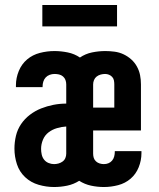

<svg xmlns="http://www.w3.org/2000/svg" viewBox="-20 -743 640 771"><path d="M197 8Q166 8 135 -1Q104 -10 81 -31.5Q58 -53 48 -83.5Q38 -114 38 -146Q38 -172 44 -197.5Q50 -223 64.5 -244.5Q79 -266 100 -282Q121 -298 145 -307.5Q169 -317 194.5 -322Q220 -327 246 -327V-404Q246 -413 243 -421.5Q240 -430 233 -436Q226 -442 217 -444Q208 -446 199 -446Q189 -446 179.5 -442.5Q170 -439 163.5 -432Q157 -425 154 -415.5Q151 -406 151 -396Q151 -395 151 -394.5Q151 -394 151 -393H44Q44 -395 44 -397Q44 -399 44 -401Q44 -430 55.5 -458Q67 -486 89 -504.5Q111 -523 140 -530.5Q169 -538 199 -538Q225 -538 252 -532.5Q279 -527 301 -512Q323 -527 349.5 -532.5Q376 -538 403 -538Q421 -538 440 -535.5Q459 -533 476 -525Q493 -517 507 -504.5Q521 -492 530 -475.5Q539 -459 542.5 -441Q546 -423 546 -404V-219H354V-126Q354 -117 356.5 -109Q359 -101 365.5 -95Q372 -89 380.5 -86.5Q389 -84 397 -84Q407 -84 415.5 -87.5Q424 -91 430 -98Q436 -105 438.5 -114.5Q441 -124 441 -133Q441 -134 441 -134.5Q441 -135 441 -136H548Q548 -134 548 -132Q548 -130 548 -128Q548 -99 537 -71.5Q526 -44 504.5 -25.5Q483 -7 454.5 0.5Q426 8 397 8Q371 8 345.5 2.5Q320 -3 298 -17Q276 -3 250 2.5Q224 8 197 8ZM439 -311V-404Q439 -412 437.5 -420Q436 -428 430.5 -434Q425 -440 417.5 -443Q410 -446 402 -446Q393 -446 384 -443.5Q375 -441 368 -435.5Q361 -430 357.5 -421.5Q354 -413 354 -404V-311ZM197 -84Q206 -84 215 -86.5Q224 -89 231.5 -94.5Q239 -100 242.5 -108.5Q246 -117 246 -126V-235Q228 -234 209 -228.5Q190 -223 175 -211.5Q160 -200 152.5 -182Q145 -164 145 -145Q145 -134 147.5 -122.5Q150 -111 157 -102Q164 -93 175 -88.5Q186 -84 197 -84ZM150 -637V-723H450V-637Z"/></svg>

Font: Iosevka Curly Slab SmBdEx
Style: Regular
Weight: 600
Width: 7
Monospace: yes
Designer: Belleve Invis
Foundry: Belleve Invis
Version: Version 11.1.0; ttfautohint (v1.8.3)